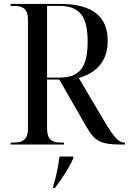

<svg xmlns="http://www.w3.org/2000/svg" viewBox="-20 -734 655 975"><path d="M34 0H305V-10H289C238 -10 219 -30 219 -83V-330H281L419 -90C462 -15 492 0 600 0H615V-10H612C584 -10 563 -30 510 -118L380 -338C459 -361 527 -413 527 -527C527 -647 453 -714 287 -714H34V-704H51C101 -704 122 -685 122 -633V-83C122 -30 101 -10 51 -10H34ZM282 -340H219V-704H281C385 -704 425 -651 425 -522C425 -393 385 -340 282 -340ZM250 213V221H259C294 175 331 117 352 71V61H282C276 113 266 158 250 213Z"/></svg>

Font: Noto Serif Display SemiCondensed
Style: Regular
Weight: 400
Width: 4
Designer: Monotype Design Team
Foundry: Monotype Imaging Inc.
Version: Version 2.009